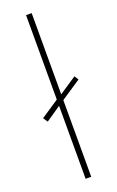

<svg xmlns="http://www.w3.org/2000/svg" viewBox="-149 -799 511 838"><g transform="rotate(-20 106.5 -380.0)"><path d="M94 0V-339L24 -291L10 -312L94 -368V-760H120V-383L201 -437L213 -418L120 -356V0Z"/></g></svg>

Font: Noto Sans UI Thin
Style: Regular
Weight: 250
Designer: Monotype Design Team
Foundry: Monotype Imaging Inc.
Version: Version 1.901